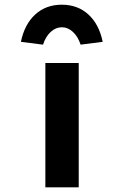

<svg xmlns="http://www.w3.org/2000/svg" viewBox="-20 -797 528 817"><path d="M173 0V-529H315V0ZM163 -607 69 -619Q84 -693 129.5 -735Q175 -777 243 -777Q311 -777 356.5 -735Q402 -693 417 -619L323 -607Q312 -641 290.5 -661Q269 -681 243 -681Q217 -681 195.5 -661Q174 -641 163 -607Z"/></svg>

Font: Lexend Tera SemiBold
Style: Regular
Weight: 600
Version: Version 1.007